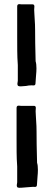

<svg xmlns="http://www.w3.org/2000/svg" viewBox="-20 -725 250 927"><path d="M72 -309Q64 -309 64 -321Q64 -323 66 -335V-411Q66 -416 64 -446Q63 -461 63 -549V-694Q63 -705 73 -705L84 -704H137Q146 -704 146 -694L145 -678L146 -658Q149 -610 149 -606Q149 -598 149.5 -580.5Q150 -563 150 -517L152 -429Q156 -417 156 -395Q156 -380 154 -360Q152 -340 152 -332Q152 -318 149 -315Q146 -312 141 -312.5Q136 -313 133 -313Q119 -313 106 -310Q86 -308 80 -308Q74 -308 72 -309ZM61 169Q61 167 63 155V79L61 43Q60 28 60 -59V-204Q60 -215 70 -215L81 -214H144Q153 -214 153 -204L152 -188L153 -168Q156 -120 156 -116Q156 -108 156.5 -90.5Q157 -73 157 -27L159 61Q163 73 163 95Q163 110 161 130Q159 150 159 158Q159 172 156 175Q153 178 148 177.5Q143 177 140 177L113 179Q73 183 69 181Q61 181 61 169Z"/></svg>

Font: Barriecito
Style: Regular
Weight: 400
Designer: Pablo Cosgaya & Sergio Jiménez
Foundry: Pablo Cosgaya & Sergio Jiménez
Version: Version 1.001